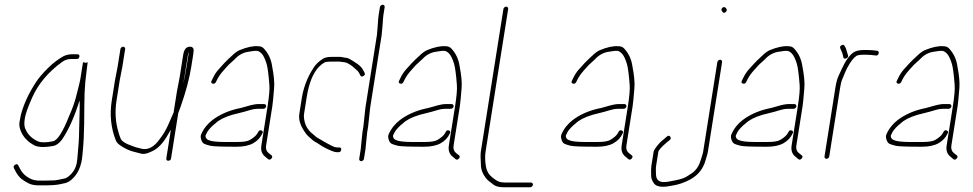

<svg xmlns="http://www.w3.org/2000/svg" viewBox="-20 -671 4106 810"><path d="M306.5 -442H281.5C273.5 -442 265.1 -440.5 256.3 -437.5C247.5 -434.5 233.7 -426.1 215 -412.3C196.2 -398.6 174.5 -377.3 149.7 -348.5C139.1 -336.2 126.4 -317 111.5 -291.1C96.7 -265.1 84.7 -238.4 75.4 -211C72.3 -201.7 69.7 -193 67.8 -185C65.9 -177 64 -167.5 62.3 -156.5C60.5 -145.5 61.8 -134.3 66 -123C75.8 -94.4 96.6 -72 128.4 -56C146.6 -49.2 172.4 -49 205.8 -55.5C217.8 -57.8 229.7 -66.7 241.5 -82C269.3 -122.8 294 -177.8 315.6 -247C317 -242.9 316.2 -191.4 313.1 -92.5C312.7 -76.8 311.7 -62.5 310.3 -49.5C308.9 -36.5 307.9 -24.8 307.3 -14.5C306.7 -4.2 305.7 5 304.4 13C300.7 36.9 289.4 56.5 270.6 72C263.3 78 256.6 81.5 250.4 82.5C244.3 83.5 237.7 84.8 230.8 86.5C223.9 88.2 216.3 89.3 208.2 90L167.1 91H147.1C131.1 91 117.6 88 106.5 82C87.8 72.7 74.2 59.7 65.7 43L57.2 27C54.2 21 49.7 20 43.7 24C37.7 28 36 32.7 38.5 38L46.9 54C53.1 65.3 60.6 75 69.4 83C78.3 89.7 88.4 96 99.6 102C110.9 108 125.6 111 143.9 111H163.9C195.4 111 218 109.5 231.6 106.5C239.2 104.8 247 103.2 254.9 101.5C262.9 99.8 271.8 95 281.7 87C308.9 63.5 324.2 28.8 327.7 -17C328.6 -29 329.8 -41.8 331.2 -55.4C332.6 -69 333.9 -98.8 335 -145C335.4 -162.3 335.6 -189.4 335.8 -226.3C335.9 -263.2 337.2 -295.8 339.8 -324L345.1 -370C345.9 -379.3 347.1 -389 348.7 -399L350.1 -408L339.8 -406C337.3 -407.3 334.6 -408 331.6 -408H330.1L319.8 -343C318.3 -333.7 316.3 -323.8 313.7 -313.5C311 -303.2 306.7 -286.1 300.7 -262.3C294.7 -238.5 284.8 -211 271 -180C244.7 -113.6 222.2 -78.6 203.4 -75C174.2 -69 152.9 -69 139.4 -75C112.5 -87.4 94.4 -106.2 85.3 -131.5C82.1 -140.5 81.9 -154.1 84.8 -172.3C87.7 -190.4 97.9 -219.3 115.5 -259C141.1 -316.7 183 -366.7 241.1 -409C252.9 -417.7 265.4 -422 278.3 -422H303.3C310 -422 313.9 -425.3 314.9 -432C316 -438.7 313.2 -442 306.5 -442Z M752.5 -317C753.2 -321.7 754.2 -326.7 755.3 -332C756.5 -337.3 757.5 -342.3 758.2 -347L772.9 -440C773.6 -444 774.9 -448 776.8 -452L766.7 -388C761.7 -356.7 757 -333 752.5 -317ZM726.9 -288 712.3 -196C709.2 -189.3 706.6 -183.3 704.4 -178C702.3 -172.7 696.8 -160.3 688 -140.8C679.3 -121.3 667.8 -102.4 653.6 -84C629.7 -49.8 602.5 -36.5 575.5 -44C570.7 -45.3 565.4 -46.7 559.6 -48C553.8 -49.3 548.2 -51.2 542.8 -53.5C510.1 -64.2 491.8 -75.7 488.4 -88C485.9 -93.3 483.2 -101.3 480.2 -112C467 -154.9 464.2 -199.9 471.6 -247L485.2 -333L496.1 -389L508 -464C508.4 -466.7 507.8 -469 506.1 -471C504.4 -473 502.2 -474 499.6 -474C496.9 -474 494.4 -473 492.1 -471C489.8 -469 488.4 -466.7 488 -464L476.1 -389L465.2 -333L451.6 -247C442.1 -187.1 447.9 -130.8 468.9 -78C473.5 -66.1 489.6 -53.6 517.1 -40.5C529 -34.9 547.4 -29.4 570.8 -24C584 -19.4 598.8 -21.7 617.2 -31C643.3 -40.8 667.3 -65.2 689.2 -104C695.2 -114.7 699.1 -121.3 700.9 -124L681.7 -3C680.7 3.7 683.5 7 690.1 7C696.8 7 700.7 3.7 701.7 -3L732 -194L742.4 -222C764.3 -284.4 779.1 -339.7 786.7 -388L795.3 -442C796.4 -449.3 797 -455.3 797.1 -460C796 -470 790.1 -474.7 779.3 -474C765.2 -472.9 756.4 -461.6 752.9 -440L738.2 -347C736.6 -337 734.7 -327 732.5 -317C730.2 -307 728.3 -297.3 726.9 -288Z M1102.7 -222C1103.1 -224.7 1102.5 -227 1100.8 -229C1099.1 -231 1097 -232 1094.3 -232H1069.3C1058.3 -232 1041.5 -228.6 1018.7 -221.8C1002.6 -217 989.8 -213.7 980.1 -212C939.8 -202.3 905.4 -186.6 876.7 -165C855.3 -148.8 839.2 -128.5 828.5 -104C825.9 -98 826 -90.5 829 -81.5C831.9 -72.5 836.3 -66.7 842.2 -64C848.1 -61.3 856.7 -58.7 867.9 -56C879.2 -53.3 915.8 -52 977.8 -52C1007.6 -52 1031.2 -57 1048.7 -67C1066.4 -77.2 1079 -90.8 1086.7 -108C1090.3 -114 1089.1 -118.2 1083.1 -120.5C1077.2 -122.8 1072.7 -121 1069.8 -115L1065.7 -108C1060.6 -99 1050.1 -89.9 1034.1 -80.5C1024.4 -74.8 1006.7 -72 981 -72H926C911.6 -72 898.2 -72.7 885.8 -74C864.1 -76.3 851.7 -81.8 848.4 -90.5C846.7 -94.8 846.4 -98 847.4 -100L854 -113.5C856.5 -118.5 861.7 -125.2 869.7 -133.5C877.7 -141.8 883.9 -147.3 888.3 -150C902.5 -164.3 926.1 -176.5 959.1 -186.5C966.8 -188.8 977 -191.4 989.7 -194.3C1002.3 -197.2 1017.7 -201.4 1035.8 -207C1046.7 -210.3 1056.8 -212 1066.1 -212H1091.1C1093.8 -212 1096.3 -213 1098.6 -215C1100.9 -217 1102.3 -219.3 1102.7 -222ZM876.5 -318.5C882.5 -316.2 887.3 -318.3 891 -325L896.9 -337C903.5 -349.5 912.2 -361.8 923.3 -374C929.3 -380.7 934.4 -386.3 938.5 -391C942.5 -395.7 947.3 -400.3 952.7 -405C958.1 -409.7 963.9 -415 970.2 -421C987 -439.5 1007 -450.2 1030.3 -453C1035.7 -453.7 1041.2 -454.5 1046.7 -455.5C1052.2 -456.5 1057.9 -456.8 1063.9 -456.5C1069.8 -456.2 1076.4 -452.4 1083.6 -445.1C1090.9 -437.9 1097.8 -423.6 1104.5 -402.4C1109 -387.9 1113 -357.9 1116.5 -312.3C1117.9 -293.9 1115.4 -264.1 1108.9 -223L1082.6 -57C1079.3 -36.1 1085.1 -20.1 1100 -9L1110.5 0C1115.2 4 1120 3.3 1124.9 -2C1129.7 -7.3 1129.8 -12 1125.1 -16L1113.5 -25C1104 -32.5 1100.4 -43.1 1102.6 -57L1128.9 -223C1130.9 -235.7 1133.4 -261.6 1136.5 -300.7C1138.2 -323.2 1135.5 -353 1128.3 -390C1124.2 -420.6 1112.2 -446.3 1092.5 -467C1086.8 -473 1078.9 -476 1068.9 -476C1047.9 -477.8 1021.8 -472.2 990.6 -459.4C981.5 -455.7 970.2 -447.4 956.9 -434.5C951 -428.8 945.3 -423.5 939.8 -418.5C934.4 -413.5 929.4 -408.5 925 -403.5C920.5 -398.5 913.2 -390.5 903.2 -379.4C893.1 -368.3 885 -356.1 878.9 -343L873 -331C869.4 -325 870.5 -320.8 876.5 -318.5Z M1413.1 -411H1374.8C1367.8 -411 1361.3 -410.5 1355.1 -409.5C1349 -408.5 1339.4 -402 1326.5 -390C1300.9 -364.2 1283.3 -320.9 1273.7 -260L1262.8 -191C1262 -186.3 1261.8 -182 1262.2 -178C1263.6 -152 1273.2 -130.3 1290.9 -113L1307.4 -99C1312.2 -94.3 1316.3 -91.2 1319.8 -89.5C1323.3 -87.8 1327.9 -85.2 1333.5 -81.5C1339.2 -77.8 1344.4 -74.7 1349.1 -72.2C1353.9 -69.7 1359.2 -66.8 1365.2 -63.5C1368.2 -61.8 1373.6 -59 1381.5 -55C1389.3 -51 1396.8 -49 1404 -49H1411C1417.7 -49 1420.5 -45.7 1419.4 -39C1418.4 -32.3 1414.5 -29 1407.8 -29H1400.8C1389.5 -29 1368.7 -37.5 1338.3 -54.5C1335.3 -56.2 1331 -59 1325.4 -63C1319.7 -67 1315.1 -69.8 1311.3 -71.5C1307.6 -73.2 1302.6 -76.7 1296.5 -82L1280.7 -96C1275 -101.3 1270 -107.5 1265.6 -114.5C1248 -140 1238.7 -165.5 1242.8 -191L1253.7 -260C1257.8 -285.7 1265.8 -312.4 1277.9 -340C1280.5 -346 1283.4 -352 1286.7 -358C1290 -364 1295.5 -373.6 1303.9 -386.7C1312.2 -399.9 1325 -412 1342.2 -423C1350.6 -428.3 1362.5 -431 1378 -431H1417C1419 -431 1426.8 -429.7 1440.4 -427C1448.8 -427 1461.8 -418.9 1485.8 -402.8C1498.9 -393.9 1508.1 -384 1513.3 -373L1517.9 -364C1521.1 -358.7 1519.5 -354.2 1513.3 -350.5C1507 -346.8 1502.6 -347.7 1500.2 -353L1495.6 -362C1493.1 -367.3 1488.9 -372.3 1483 -377C1464.3 -394.6 1449.3 -404.9 1435.9 -408ZM1505 -74 1509.1 -113 1513.1 -138 1521.7 -217.5 1570.1 -523 1572.8 -553C1574.4 -579.7 1575.8 -597 1577.1 -605L1582.8 -641C1583.2 -643.7 1584.6 -646 1586.9 -648C1589.2 -650 1591.7 -651 1594.4 -651C1597 -651 1599.2 -650 1600.9 -648C1602.6 -646 1603.2 -643.7 1602.8 -641L1597.1 -605C1596.2 -599.7 1595.8 -594.7 1595.7 -590C1595.6 -585.3 1595.3 -580 1594.7 -574C1594 -568 1593.5 -561.3 1593 -554L1590.1 -523L1541.8 -218L1533.1 -138L1529.1 -113L1525 -74L1521.9 -42L1515.4 -1C1515 1.7 1513.6 4 1511.3 6C1509 8 1506.5 9 1503.8 9C1501.2 9 1499 8 1497.3 6C1495.6 4 1495 1.7 1495.4 -1L1501.9 -42Z M1893.7 -222C1894.1 -224.7 1893.5 -227 1891.8 -229C1890.1 -231 1888 -232 1885.3 -232H1860.3C1849.3 -232 1832.5 -228.6 1809.7 -221.8C1793.6 -217 1780.8 -213.7 1771.1 -212C1730.8 -202.3 1696.4 -186.6 1667.7 -165C1646.3 -148.8 1630.2 -128.5 1619.5 -104C1616.9 -98 1617 -90.5 1620 -81.5C1622.9 -72.5 1627.3 -66.7 1633.2 -64C1639.1 -61.3 1647.7 -58.7 1658.9 -56C1670.2 -53.3 1706.8 -52 1768.8 -52C1798.6 -52 1822.2 -57 1839.7 -67C1857.4 -77.2 1870 -90.8 1877.7 -108C1881.3 -114 1880.1 -118.2 1874.1 -120.5C1868.2 -122.8 1863.7 -121 1860.8 -115L1856.7 -108C1851.6 -99 1841.1 -89.9 1825.1 -80.5C1815.4 -74.8 1797.7 -72 1772 -72H1717C1702.6 -72 1689.2 -72.7 1676.8 -74C1655.1 -76.3 1642.7 -81.8 1639.4 -90.5C1637.7 -94.8 1637.4 -98 1638.4 -100L1645 -113.5C1647.5 -118.5 1652.7 -125.2 1660.7 -133.5C1668.7 -141.8 1674.9 -147.3 1679.3 -150C1693.5 -164.3 1717.1 -176.5 1750.1 -186.5C1757.8 -188.8 1768 -191.4 1780.7 -194.3C1793.3 -197.2 1808.7 -201.4 1826.8 -207C1837.7 -210.3 1847.8 -212 1857.1 -212H1882.1C1884.8 -212 1887.3 -213 1889.6 -215C1891.9 -217 1893.3 -219.3 1893.7 -222ZM1667.5 -318.5C1673.5 -316.2 1678.3 -318.3 1682 -325L1687.9 -337C1694.5 -349.5 1703.2 -361.8 1714.3 -374C1720.3 -380.7 1725.4 -386.3 1729.5 -391C1733.5 -395.7 1738.3 -400.3 1743.7 -405C1749.1 -409.7 1754.9 -415 1761.2 -421C1778 -439.5 1798 -450.2 1821.3 -453C1826.7 -453.7 1832.2 -454.5 1837.7 -455.5C1843.2 -456.5 1848.9 -456.8 1854.9 -456.5C1860.8 -456.2 1867.4 -452.4 1874.6 -445.1C1881.9 -437.9 1888.8 -423.6 1895.5 -402.4C1900 -387.9 1904 -357.9 1907.5 -312.3C1908.9 -293.9 1906.4 -264.1 1899.9 -223L1873.6 -57C1870.3 -36.1 1876.1 -20.1 1891 -9L1901.5 0C1906.2 4 1911 3.3 1915.9 -2C1920.7 -7.3 1920.8 -12 1916.1 -16L1904.5 -25C1895 -32.5 1891.4 -43.1 1893.6 -57L1919.9 -223C1921.9 -235.7 1924.4 -261.6 1927.5 -300.7C1929.2 -323.2 1926.5 -353 1919.3 -390C1915.2 -420.6 1903.2 -446.3 1883.5 -467C1877.8 -473 1869.9 -476 1859.9 -476C1838.9 -477.8 1812.8 -472.2 1781.6 -459.4C1772.5 -455.7 1761.2 -447.4 1747.9 -434.5C1742 -428.8 1736.3 -423.5 1730.8 -418.5C1725.4 -413.5 1720.4 -408.5 1716 -403.5C1711.5 -398.5 1704.2 -390.5 1694.2 -379.4C1684.1 -368.3 1676 -356.1 1669.9 -343L1664 -331C1660.4 -325 1661.5 -320.8 1667.5 -318.5Z M2115.3 -643C2112.7 -643 2110.2 -642 2107.9 -640C2105.5 -638 2104.2 -635.7 2103.8 -633L2008.6 -32C2007 -21.9 2007.1 -1.2 2009 29.9C2010 45.8 2016.4 61.9 2028.1 78C2032.5 84 2037.1 88.8 2041.8 92.5C2046.6 96.2 2053.5 101.5 2062.6 108.5C2071.6 115.5 2086 119 2105.7 119H2216.7C2219.3 119 2221.8 118 2224.1 116C2226.4 114 2227.8 111.7 2228.2 109C2228.7 106.3 2228 104 2226.3 102C2224.7 100 2222.5 99 2219.8 99H2108.8C2104.8 99 2098.8 98.3 2090.8 97C2082.7 95.7 2071.2 89 2056.3 77C2042.1 65.5 2033.4 50.9 2030.3 33C2026.1 9 2025.5 -12.7 2028.6 -32L2123.8 -633C2124.2 -635.7 2123.5 -638 2121.9 -640C2120.2 -642 2118 -643 2115.3 -643Z M2622.7 -222C2623.1 -224.7 2622.5 -227 2620.8 -229C2619.1 -231 2617 -232 2614.3 -232H2589.3C2578.3 -232 2561.5 -228.6 2538.7 -221.8C2522.6 -217 2509.8 -213.7 2500.1 -212C2459.8 -202.3 2425.4 -186.6 2396.7 -165C2375.3 -148.8 2359.2 -128.5 2348.5 -104C2345.9 -98 2346 -90.5 2349 -81.5C2351.9 -72.5 2356.3 -66.7 2362.2 -64C2368.1 -61.3 2376.7 -58.7 2387.9 -56C2399.2 -53.3 2435.8 -52 2497.8 -52C2527.6 -52 2551.2 -57 2568.7 -67C2586.4 -77.2 2599 -90.8 2606.7 -108C2610.3 -114 2609.1 -118.2 2603.1 -120.5C2597.2 -122.8 2592.7 -121 2589.8 -115L2585.7 -108C2580.6 -99 2570.1 -89.9 2554.1 -80.5C2544.4 -74.8 2526.7 -72 2501 -72H2446C2431.6 -72 2418.2 -72.7 2405.8 -74C2384.1 -76.3 2371.7 -81.8 2368.4 -90.5C2366.7 -94.8 2366.4 -98 2367.4 -100L2374 -113.5C2376.5 -118.5 2381.7 -125.2 2389.7 -133.5C2397.7 -141.8 2403.9 -147.3 2408.3 -150C2422.5 -164.3 2446.1 -176.5 2479.1 -186.5C2486.8 -188.8 2497 -191.4 2509.7 -194.3C2522.3 -197.2 2537.7 -201.4 2555.8 -207C2566.7 -210.3 2576.8 -212 2586.1 -212H2611.1C2613.8 -212 2616.3 -213 2618.6 -215C2620.9 -217 2622.3 -219.3 2622.7 -222ZM2396.5 -318.5C2402.5 -316.2 2407.3 -318.3 2411 -325L2416.9 -337C2423.5 -349.5 2432.2 -361.8 2443.3 -374C2449.3 -380.7 2454.4 -386.3 2458.5 -391C2462.5 -395.7 2467.3 -400.3 2472.7 -405C2478.1 -409.7 2483.9 -415 2490.2 -421C2507 -439.5 2527 -450.2 2550.3 -453C2555.7 -453.7 2561.2 -454.5 2566.7 -455.5C2572.2 -456.5 2577.9 -456.8 2583.9 -456.5C2589.8 -456.2 2596.4 -452.4 2603.6 -445.1C2610.9 -437.9 2617.8 -423.6 2624.5 -402.4C2629 -387.9 2633 -357.9 2636.5 -312.3C2637.9 -293.9 2635.4 -264.1 2628.9 -223L2602.6 -57C2599.3 -36.1 2605.1 -20.1 2620 -9L2630.5 0C2635.2 4 2640 3.3 2644.9 -2C2649.7 -7.3 2649.8 -12 2645.1 -16L2633.5 -25C2624 -32.5 2620.4 -43.1 2622.6 -57L2648.9 -223C2650.9 -235.7 2653.4 -261.6 2656.5 -300.7C2658.2 -323.2 2655.5 -353 2648.3 -390C2644.2 -420.6 2632.2 -446.3 2612.5 -467C2606.8 -473 2598.9 -476 2588.9 -476C2567.9 -477.8 2541.8 -472.2 2510.6 -459.4C2501.5 -455.7 2490.2 -447.4 2476.9 -434.5C2471 -428.8 2465.3 -423.5 2459.8 -418.5C2454.4 -413.5 2449.4 -408.5 2445 -403.5C2440.5 -398.5 2433.2 -390.5 2423.2 -379.4C2413.1 -368.3 2405 -356.1 2398.9 -343L2393 -331C2389.4 -325 2390.5 -320.8 2396.5 -318.5Z M3017.9 -419C3015.2 -419 3012.7 -418 3010.4 -416C3008.1 -414 3006.7 -411.7 3006.3 -409L2946.6 -32C2945.7 -26.7 2944.4 -21.3 2942.5 -16C2940.7 -10.7 2939 -5 2937.3 1C2930.1 26.7 2918.1 45.7 2901.3 58C2896.1 61.3 2888.3 66.4 2877.8 73.3C2867.3 80.2 2850.6 85.8 2827.7 90C2820.5 91.3 2812.8 92.8 2804.5 94.5C2796.3 96.2 2788.1 97 2780.1 97C2759.4 97 2748.6 86.7 2747.5 66C2747.1 58 2746.9 51 2746.9 45C2746.8 39 2747.3 33 2748.2 27L2757.3 -30C2758.4 -37.3 2769.8 -50.3 2791.4 -69L2805.2 -80C2810.6 -84.7 2811.3 -89.5 2807.5 -94.5C2803.6 -99.5 2799 -99.7 2793.5 -95L2780.8 -84C2771.6 -76.7 2765 -70.7 2761 -66C2746.3 -49.2 2738.4 -37.2 2737.3 -30L2728.1 28C2726.6 37.3 2726.3 52 2727.1 72C2727.5 82 2731.3 92 2738.4 102C2745.5 112 2758.4 117 2777 117C2787 117 2798.2 115.7 2810.6 113C2840 108.9 2867.4 99.7 2893 85.5C2925.9 67.2 2947.2 40 2956.9 4C2958.5 -2 2960.2 -7.8 2962.1 -13.5C2964 -19.2 2965.5 -25.3 2966.6 -32L3026.3 -409C3026.7 -411.7 3026.1 -414 3024.4 -416C3022.7 -418 3020.5 -419 3017.9 -419ZM3027.5 -638C3022.1 -633.3 3022.2 -627.7 3027.9 -621C3031.7 -615.7 3036.3 -615.5 3041.8 -620.5C3047.2 -625.5 3047.6 -630.8 3042.8 -636.5C3038 -642.2 3033 -642.7 3027.5 -638Z M3339.7 -222C3340.1 -224.7 3339.5 -227 3337.8 -229C3336.1 -231 3334 -232 3331.3 -232H3306.3C3295.3 -232 3278.5 -228.6 3255.7 -221.8C3239.6 -217 3226.8 -213.7 3217.1 -212C3176.8 -202.3 3142.4 -186.6 3113.7 -165C3092.3 -148.8 3076.2 -128.5 3065.5 -104C3062.9 -98 3063 -90.5 3066 -81.5C3068.9 -72.5 3073.3 -66.7 3079.2 -64C3085.1 -61.3 3093.7 -58.7 3104.9 -56C3116.2 -53.3 3152.8 -52 3214.8 -52C3244.6 -52 3268.2 -57 3285.7 -67C3303.4 -77.2 3316 -90.8 3323.7 -108C3327.3 -114 3326.1 -118.2 3320.1 -120.5C3314.2 -122.8 3309.7 -121 3306.8 -115L3302.7 -108C3297.6 -99 3287.1 -89.9 3271.1 -80.5C3261.4 -74.8 3243.7 -72 3218 -72H3163C3148.6 -72 3135.2 -72.7 3122.8 -74C3101.1 -76.3 3088.7 -81.8 3085.4 -90.5C3083.7 -94.8 3083.4 -98 3084.4 -100L3091 -113.5C3093.5 -118.5 3098.7 -125.2 3106.7 -133.5C3114.7 -141.8 3120.9 -147.3 3125.3 -150C3139.5 -164.3 3163.1 -176.5 3196.1 -186.5C3203.8 -188.8 3214 -191.4 3226.7 -194.3C3239.3 -197.2 3254.7 -201.4 3272.8 -207C3283.7 -210.3 3293.8 -212 3303.1 -212H3328.1C3330.8 -212 3333.3 -213 3335.6 -215C3337.9 -217 3339.3 -219.3 3339.7 -222ZM3113.5 -318.5C3119.5 -316.2 3124.3 -318.3 3128 -325L3133.9 -337C3140.5 -349.5 3149.2 -361.8 3160.3 -374C3166.3 -380.7 3171.4 -386.3 3175.5 -391C3179.5 -395.7 3184.3 -400.3 3189.7 -405C3195.1 -409.7 3200.9 -415 3207.2 -421C3224 -439.5 3244 -450.2 3267.3 -453C3272.7 -453.7 3278.2 -454.5 3283.7 -455.5C3289.2 -456.5 3294.9 -456.8 3300.9 -456.5C3306.8 -456.2 3313.4 -452.4 3320.6 -445.1C3327.9 -437.9 3334.8 -423.6 3341.5 -402.4C3346 -387.9 3350 -357.9 3353.5 -312.3C3354.9 -293.9 3352.4 -264.1 3345.9 -223L3319.6 -57C3316.3 -36.1 3322.1 -20.1 3337 -9L3347.5 0C3352.2 4 3357 3.3 3361.9 -2C3366.7 -7.3 3366.8 -12 3362.1 -16L3350.5 -25C3341 -32.5 3337.4 -43.1 3339.6 -57L3365.9 -223C3367.9 -235.7 3370.4 -261.6 3373.5 -300.7C3375.2 -323.2 3372.5 -353 3365.3 -390C3361.2 -420.6 3349.2 -446.3 3329.5 -467C3323.8 -473 3315.9 -476 3305.9 -476C3284.9 -477.8 3258.8 -472.2 3227.6 -459.4C3218.5 -455.7 3207.2 -447.4 3193.9 -434.5C3188 -428.8 3182.3 -423.5 3176.8 -418.5C3171.4 -413.5 3166.4 -408.5 3162 -403.5C3157.5 -398.5 3150.2 -390.5 3140.2 -379.4C3130.1 -368.3 3122 -356.1 3115.9 -343L3110 -331C3106.4 -325 3107.5 -320.8 3113.5 -318.5Z M3549.4 -424.5C3556.1 -426.8 3558.9 -431 3557.8 -437C3552.8 -454.7 3549.7 -464.7 3548.6 -467L3543.2 -477C3540.7 -482.3 3536.3 -483.3 3530.1 -480C3524 -476.7 3522.4 -472 3525.4 -466L3529.8 -456C3533.2 -449.3 3535.9 -440.7 3537.7 -430C3538.8 -424 3542.7 -422.2 3549.4 -424.5ZM3466.8 -1C3469.4 -1 3471.9 -2 3474.3 -4C3476.6 -6 3477.9 -8.3 3478.4 -11L3524.6 -303C3526.9 -317.3 3529.8 -328.6 3533.5 -337C3536.1 -343 3539.3 -350.7 3543.1 -360.2C3546.9 -369.7 3551 -378.5 3555.3 -386.5C3569.1 -411.8 3581.5 -428 3592.7 -435C3598 -438.3 3607.2 -440 3620.3 -440H3635.3C3647.3 -440 3660.2 -439 3673.8 -437C3680.3 -435.7 3684.5 -438.3 3686.6 -445C3688.7 -451.7 3686.5 -455.7 3680 -457C3666.3 -459 3652.5 -460 3638.5 -460H3623.5C3605.7 -460 3591.5 -456.7 3580.9 -450C3563.5 -438.3 3546.5 -414.2 3529.9 -377.5C3527.3 -371.8 3523.3 -363 3517.7 -351C3512.1 -339 3507.8 -323 3504.6 -303L3458.4 -11C3457.9 -8.3 3458.6 -6 3460.3 -4C3461.9 -2 3464.1 -1 3466.8 -1Z M3993.7 -222C3994.1 -224.7 3993.5 -227 3991.8 -229C3990.1 -231 3988 -232 3985.3 -232H3960.3C3949.3 -232 3932.5 -228.6 3909.7 -221.8C3893.6 -217 3880.8 -213.7 3871.1 -212C3830.8 -202.3 3796.4 -186.6 3767.7 -165C3746.3 -148.8 3730.2 -128.5 3719.5 -104C3716.9 -98 3717 -90.5 3720 -81.5C3722.9 -72.5 3727.3 -66.7 3733.2 -64C3739.1 -61.3 3747.7 -58.7 3758.9 -56C3770.2 -53.3 3806.8 -52 3868.8 -52C3898.6 -52 3922.2 -57 3939.7 -67C3957.4 -77.2 3970 -90.8 3977.7 -108C3981.3 -114 3980.1 -118.2 3974.1 -120.5C3968.2 -122.8 3963.7 -121 3960.8 -115L3956.7 -108C3951.6 -99 3941.1 -89.9 3925.1 -80.5C3915.4 -74.8 3897.7 -72 3872 -72H3817C3802.6 -72 3789.2 -72.7 3776.8 -74C3755.1 -76.3 3742.7 -81.8 3739.4 -90.5C3737.7 -94.8 3737.4 -98 3738.4 -100L3745 -113.5C3747.5 -118.5 3752.7 -125.2 3760.7 -133.5C3768.7 -141.8 3774.9 -147.3 3779.3 -150C3793.5 -164.3 3817.1 -176.5 3850.1 -186.5C3857.8 -188.8 3868 -191.4 3880.7 -194.3C3893.3 -197.2 3908.7 -201.4 3926.8 -207C3937.7 -210.3 3947.8 -212 3957.1 -212H3982.1C3984.8 -212 3987.3 -213 3989.6 -215C3991.9 -217 3993.3 -219.3 3993.7 -222ZM3767.5 -318.5C3773.5 -316.2 3778.3 -318.3 3782 -325L3787.9 -337C3794.5 -349.5 3803.2 -361.8 3814.3 -374C3820.3 -380.7 3825.4 -386.3 3829.5 -391C3833.5 -395.7 3838.3 -400.3 3843.7 -405C3849.1 -409.7 3854.9 -415 3861.2 -421C3878 -439.5 3898 -450.2 3921.3 -453C3926.7 -453.7 3932.2 -454.5 3937.7 -455.5C3943.2 -456.5 3948.9 -456.8 3954.9 -456.5C3960.8 -456.2 3967.4 -452.4 3974.6 -445.1C3981.9 -437.9 3988.8 -423.6 3995.5 -402.4C4000 -387.9 4004 -357.9 4007.5 -312.3C4008.9 -293.9 4006.4 -264.1 3999.9 -223L3973.6 -57C3970.3 -36.1 3976.1 -20.1 3991 -9L4001.5 0C4006.2 4 4011 3.3 4015.9 -2C4020.7 -7.3 4020.8 -12 4016.1 -16L4004.5 -25C3995 -32.5 3991.4 -43.1 3993.6 -57L4019.9 -223C4021.9 -235.7 4024.4 -261.6 4027.5 -300.7C4029.2 -323.2 4026.5 -353 4019.3 -390C4015.2 -420.6 4003.2 -446.3 3983.5 -467C3977.8 -473 3969.9 -476 3959.9 -476C3938.9 -477.8 3912.8 -472.2 3881.6 -459.4C3872.5 -455.7 3861.2 -447.4 3847.9 -434.5C3842 -428.8 3836.3 -423.5 3830.8 -418.5C3825.4 -413.5 3820.4 -408.5 3816 -403.5C3811.5 -398.5 3804.2 -390.5 3794.2 -379.4C3784.1 -368.3 3776 -356.1 3769.9 -343L3764 -331C3760.4 -325 3761.5 -320.8 3767.5 -318.5Z"/></svg>

Font: Proton
Style: RgCndIt
Weight: 500
Version: Version 1.017